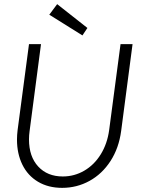

<svg xmlns="http://www.w3.org/2000/svg" viewBox="-20 -897 725 927"><path d="M62 -223Q62 -245 65 -269L120 -684H178L123 -265Q120 -244 120 -224Q120 -141 164.5 -93Q209 -45 283 -45Q339 -45 387 -73Q435 -101 466.5 -152Q498 -203 507 -269L562 -684H620L565 -265Q554 -182 513.5 -119.5Q473 -57 412 -23.5Q351 10 280 10Q213 10 163.5 -19.5Q114 -49 88 -102Q62 -155 62 -223ZM218 -826 256 -877 402 -762 378 -726Z"/></svg>

Font: Bellota Text
Style: Italic
Weight: 400
Italic angle: -7.5°
Designer: Kemie Guaida
Foundry: Kemie Guaida
Version: Version 4.001